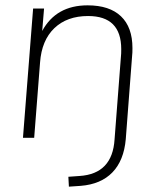

<svg xmlns="http://www.w3.org/2000/svg" viewBox="-20 -516 593 719"><path d="M476 -336Q476 -316 475 -310L451 5Q444 85 401 129.5Q358 174 282 180L238 183L236 146L278 143Q401 135 409 6L433 -306Q434 -312 434 -332Q434 -456 310 -456Q231 -456 183.5 -410.5Q136 -365 130 -282L108 0H66L104 -484H145L138 -400Q190 -496 308 -496Q390 -496 433 -455Q476 -414 476 -336Z"/></svg>

Font: Iunito ExtraLight
Style: Italic
Weight: 200
Italic angle: -4.541°
Designer: Vernon Adams
Foundry: Vernon Adams
Version: Version 2.001;November 30, 2019;FontCreator 12.0.0.2547 64-b